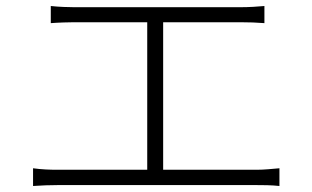

<svg xmlns="http://www.w3.org/2000/svg" viewBox="-20 -671 1040 639"><path d="M523 -106V-597H779C807 -597 837 -596 860 -594V-651C838 -649 810 -647 779 -647H227C210 -647 175 -648 149 -651V-594C174 -596 212 -597 227 -597H470V-106H172C146 -106 118 -107 90 -111V-52C119 -54 146 -55 172 -55H834C851 -55 884 -55 910 -52V-111C885 -109 861 -106 834 -106Z"/></svg>

Font: Noto Sans CJK KR Light
Style: Regular
Weight: 300
Designer: Ryoko NISHIZUKA (kana & ideographs); Paul D. Hunt (Latin, Greek & Cyrillic); Wenlong ZHANG (bopomofo); Sandoll Communica
Foundry: Adobe Systems Incorporated
Version: Version 1.004;PS 1.004;hotconv 1.0.82;makeotf.lib2.5.63406